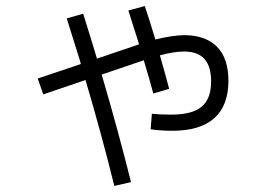

<svg xmlns="http://www.w3.org/2000/svg" viewBox="-20 -611 904 639"><path d="M481.4 -180.7 485.4 -232.4Q511.7 -229.5 549.8 -229.5Q619.6 -229.5 651.1 -255.9Q682.6 -282.2 682.6 -339.8Q682.6 -390.1 660.4 -414.8Q638.2 -439.5 592.8 -439.5Q558.6 -439.5 512.2 -426.8Q532.2 -356.4 543 -315.4L490.2 -299.8Q476.6 -350.6 458.5 -410.6L446.3 -406.2L318.4 -362.8Q372.1 -180.7 416 -4.9L360.4 7.8Q320.3 -155.8 264.6 -344.7L124 -296.9L105.5 -349.6L249 -397.9L246.1 -409.2Q222.7 -482.4 202.1 -549.8L256.8 -565.4Q285.2 -475.1 302.7 -416L429.7 -459L442.9 -463.4L407.2 -576.2L461.9 -590.8Q476.6 -547.4 497.1 -479.5Q551.3 -493.2 593.8 -494.1Q665.5 -493.2 702.9 -454.8Q740.2 -416.5 740.2 -341.8Q740.2 -260.3 693.4 -218Q646.5 -175.8 554.7 -175.8Q514.6 -175.8 481.4 -180.7Z"/></svg>

Font: Pretendard GOV Light
Style: Regular
Weight: 300
Designer: Base glyphs from Inter by Rasmus Andersson; Hangeul glyphs from Noto Sans CJK(Source Han Sans) by Jang Soo-young and Kan
Foundry: Kil Hyung-jin
Version: Version 1.309